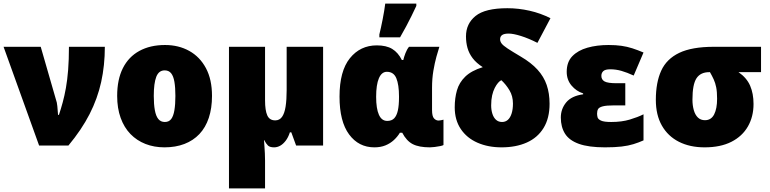

<svg xmlns="http://www.w3.org/2000/svg" viewBox="-22 -815 4309 1075"><path d="M-2 -553H206L296 -241Q298 -232 299 -220.5Q300 -209 301 -196.5Q302 -184 303 -172H308Q319 -205 329 -241.5Q339 -278 347 -322.5Q355 -367 359.5 -423.5Q364 -480 364 -553H565Q565 -449 544.5 -356Q524 -263 479.5 -176Q435 -89 361 0H197Z M1165 -278Q1165 -209 1147 -155Q1129 -101 1094.5 -64.5Q1060 -28 1010.5 -9Q961 10 899 10Q841 10 792.5 -9Q744 -28 708.5 -64.5Q673 -101 653.5 -155Q634 -209 634 -278Q634 -370 666 -433.5Q698 -497 758.5 -530Q819 -563 902 -563Q978 -563 1037.5 -530Q1097 -497 1131 -433.5Q1165 -370 1165 -278ZM839 -278Q839 -231 845 -198Q851 -165 864.5 -148.5Q878 -132 901 -132Q924 -132 936.5 -148.5Q949 -165 954.5 -198Q960 -231 960 -278Q960 -325 954.5 -357Q949 -389 936 -405Q923 -421 900 -421Q867 -421 853 -385Q839 -349 839 -278Z M1787 -553V0H1636L1609 -74H1601Q1592 -46 1577.5 -27Q1563 -8 1546.5 1Q1530 10 1513 10Q1489 10 1478.5 0Q1468 -10 1457 -31H1456Q1457 -17 1458.5 3Q1460 23 1461 44Q1462 65 1462 84V240H1260V-553H1462V-253Q1462 -197 1474.5 -169Q1487 -141 1519 -141Q1543 -141 1557 -160.5Q1571 -180 1577 -218Q1583 -256 1583 -311V-553Z M2146 -138Q2171 -138 2185 -152.5Q2199 -167 2205.5 -196Q2212 -225 2212 -270V-275Q2212 -341 2197 -377Q2182 -413 2144 -413Q2115 -413 2099.5 -377Q2084 -341 2084 -273Q2084 -207 2099.5 -172.5Q2115 -138 2146 -138ZM2074 10Q1986 10 1932.5 -62.5Q1879 -135 1879 -274Q1879 -417 1937 -489Q1995 -561 2088 -561Q2141 -561 2174 -541Q2207 -521 2228 -479H2236Q2240 -496 2248 -517Q2256 -538 2268 -553H2438Q2431 -532 2421.5 -497.5Q2412 -463 2404.5 -419Q2397 -375 2397 -324V-199Q2397 -164 2408 -152Q2419 -140 2434 -140Q2440 -140 2448.5 -142Q2457 -144 2461 -145V-3Q2457 0 2442.5 3Q2428 6 2411.5 8Q2395 10 2385 10Q2324 10 2289 -8Q2254 -26 2230 -72H2217Q2204 -50 2183.5 -31Q2163 -12 2136 -1Q2109 10 2074 10ZM2102 -622Q2106 -639 2111 -661Q2116 -683 2120.5 -707Q2125 -731 2129 -754Q2133 -777 2135 -795H2309V-782Q2296 -754 2282 -725.5Q2268 -697 2252.5 -668Q2237 -639 2218 -606H2102Z M2819 -769Q2881 -769 2943 -755Q3005 -741 3060 -713L2987 -575Q2938 -600 2895 -613.5Q2852 -627 2826 -627Q2801 -627 2789.5 -619Q2778 -611 2778 -595Q2778 -583 2786.5 -571.5Q2795 -560 2820 -543.5Q2845 -527 2894 -498Q2952 -464 2987.5 -425Q3023 -386 3039 -339Q3055 -292 3055 -234Q3055 -153 3021.5 -98.5Q2988 -44 2927.5 -17Q2867 10 2786 10Q2711 10 2651.5 -16Q2592 -42 2558 -92.5Q2524 -143 2524 -214Q2524 -266 2536.5 -309.5Q2549 -353 2583 -386Q2617 -419 2681 -439Q2645 -462 2624.5 -489Q2604 -516 2595.5 -546.5Q2587 -577 2587 -611Q2587 -682 2640.5 -725.5Q2694 -769 2819 -769ZM2785 -366Q2776 -362 2766.5 -351Q2757 -340 2748 -322.5Q2739 -305 2733.5 -281Q2728 -257 2728 -225Q2728 -199 2735 -177.5Q2742 -156 2755.5 -144Q2769 -132 2789 -132Q2808 -132 2821.5 -144Q2835 -156 2842.5 -179.5Q2850 -203 2850 -235Q2850 -277 2830.5 -309.5Q2811 -342 2785 -366Z M3479 -349V-225H3417Q3373 -225 3352.5 -219.5Q3332 -214 3326.5 -204Q3321 -194 3321 -179Q3321 -170 3323.5 -159Q3326 -148 3342.5 -140Q3359 -132 3400 -132Q3459 -132 3504 -145.5Q3549 -159 3581 -175V-29Q3554 -17 3525 -8Q3496 1 3458 5.5Q3420 10 3365 10Q3274 10 3219.5 -9.5Q3165 -29 3141.5 -66.5Q3118 -104 3118 -157Q3118 -205 3148 -241.5Q3178 -278 3243 -287V-292Q3205 -304 3178 -336Q3151 -368 3151 -413Q3151 -468 3182.5 -500.5Q3214 -533 3267 -548Q3320 -563 3385 -563Q3426 -563 3457.5 -558.5Q3489 -554 3518.5 -544.5Q3548 -535 3581 -521L3526 -392Q3489 -409 3458 -418Q3427 -427 3395 -427Q3367 -427 3356 -417Q3345 -407 3345 -390Q3345 -369 3363 -359Q3381 -349 3431 -349Z M4197 -233Q4197 -162 4165.5 -107Q4134 -52 4073 -21Q4012 10 3923 10Q3841 10 3779.5 -21Q3718 -52 3684 -111.5Q3650 -171 3650 -256Q3650 -353 3680 -419Q3710 -485 3781 -519Q3852 -553 3975 -553H4239V-411H4113Q4159 -379 4178 -335Q4197 -291 4197 -233ZM3855 -257Q3855 -225 3862.5 -198.5Q3870 -172 3885.5 -157Q3901 -142 3925 -142Q3960 -142 3976.5 -174.5Q3993 -207 3993 -262Q3993 -301 3988 -326Q3983 -351 3974 -370.5Q3965 -390 3953 -411H3949Q3900 -411 3877.5 -376.5Q3855 -342 3855 -257Z"/></svg>

Font: Noto Sans Display Black
Style: Regular
Weight: 900
Designer: Monotype Design Team
Foundry: Monotype Imaging Inc.
Version: Version 2.003